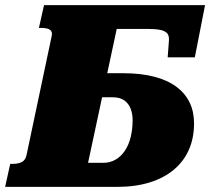

<svg xmlns="http://www.w3.org/2000/svg" viewBox="-60 -730 821 750"><path d="M741 -710 701 -506H595L600 -573Q601 -592 592 -601Q583 -610 564.5 -613.5Q546 -617 518 -617H396L284 -94H344Q370 -94 391.5 -106.5Q413 -119 428 -141.5Q443 -164 450.5 -194.5Q458 -225 458 -261Q458 -285 450.5 -305Q443 -325 426 -337.5Q409 -350 380 -350H209L226 -444H421Q490 -444 542 -430.5Q594 -417 628.5 -391.5Q663 -366 680.5 -330Q698 -294 698 -248Q698 -191 678 -145.5Q658 -100 619.5 -67.5Q581 -35 525 -17.5Q469 0 397 0H-40L-20 -90H-9Q12 -90 26 -97.5Q40 -105 44 -126L141 -585Q145 -600 140.5 -607.5Q136 -615 126 -618Q116 -621 103 -621H92L112 -710Z"/></svg>

Font: Roboto Serif Black
Style: Italic
Weight: 900
Italic angle: -10°
Version: Version 1.008